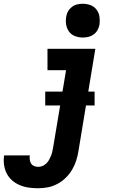

<svg xmlns="http://www.w3.org/2000/svg" viewBox="-95 -790 615 1023"><path d="M108 213Q83 213 58 209.5Q33 206 10.5 196.5Q-12 187 -30 171.5Q-48 156 -59 134.5Q-70 113 -73.5 88Q-77 63 -73 38H64Q62 49 63.5 60.5Q65 72 70.5 81Q76 90 86.5 94.5Q97 99 108 99Q120 99 131 94.5Q142 90 151 81.5Q160 73 166 62.5Q172 52 176.5 41Q181 30 183.5 18.5Q186 7 188 -4L257 -416H158V-530H413L323 15Q319 40 311 65.5Q303 91 289 114.5Q275 138 255 157.5Q235 177 210.5 190Q186 203 160 208Q134 213 108 213ZM346 -590Q325 -590 305 -597.5Q285 -605 273 -621.5Q261 -638 257.5 -659Q254 -680 258 -702Q260 -717 268 -730.5Q276 -744 288.5 -753.5Q301 -763 316.5 -766.5Q332 -770 346 -770Q368 -770 387.5 -762.5Q407 -755 419.5 -738.5Q432 -722 435 -701Q438 -680 435 -658Q432 -643 424.5 -629.5Q417 -616 404 -606.5Q391 -597 376 -593.5Q361 -590 346 -590ZM146 -228V-302H409V-228Z"/></svg>

Font: Iosevka Curly Slab HvObl
Style: Regular
Weight: 900
Italic angle: -9°
Monospace: yes
Designer: Belleve Invis
Foundry: Belleve Invis
Version: Version 11.1.0; ttfautohint (v1.8.3)